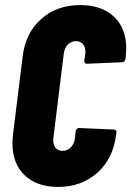

<svg xmlns="http://www.w3.org/2000/svg" viewBox="-20 -728 517 756"><path d="M29 -164Q29 -175 31 -197L69 -504Q80 -598 142 -653Q204 -708 296 -708Q380 -708 428.5 -662.5Q477 -617 477 -538Q477 -528 475 -504L474 -495Q473 -490 469.5 -486.5Q466 -483 461 -483L322 -477Q311 -477 312 -489L316 -516Q318 -539 308 -552.5Q298 -566 279 -566Q260 -566 247 -552.5Q234 -539 231 -516L190 -183Q188 -161 197.5 -147.5Q207 -134 226 -134Q245 -134 258.5 -147.5Q272 -161 275 -183L278 -212Q279 -217 282.5 -220.5Q286 -224 291 -224L428 -218Q439 -218 439 -206L437 -197Q426 -104 363.5 -48Q301 8 209 8Q125 8 77 -38Q29 -84 29 -164Z"/></svg>

Font: Barlow Condensed ExtraBold
Style: Italic
Weight: 800
Width: 3
Italic angle: -7°
Designer: Jeremy Tribby
Foundry: Tribby Type
Version: Version 1.408